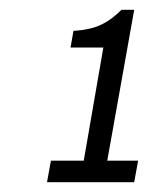

<svg xmlns="http://www.w3.org/2000/svg" viewBox="-20 -812 304 392"><path d="M76 -440 84 -484H151L191 -715H124L130 -749Q148 -750 165 -754Q182 -758 197.5 -767.5Q213 -777 228 -792H254L199 -484H262L254 -440Z"/></svg>

Font: Archivo Condensed Light
Style: Italic
Weight: 300
Width: 3
Italic angle: -10°
Designer: Hector Gatti
Foundry: Omnibus-Type
Version: Version 2.001